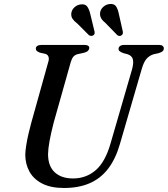

<svg xmlns="http://www.w3.org/2000/svg" viewBox="-20 -924 836 957"><path d="M531 -209 638.5 -579.5Q647 -611.5 642 -629.2Q637 -647 615 -654L595.5 -659Q582 -664 576.2 -668.8Q570.5 -673.5 571 -681Q571 -689 578.2 -694.5Q585.5 -700 599.5 -700H773.5Q785 -700 790.8 -695.2Q796.5 -690.5 796.5 -683.5Q796.5 -674 790.8 -668.8Q785 -663.5 770.5 -659L745.5 -653.5Q723.5 -646.5 709.5 -629.8Q695.5 -613 685.5 -577L577.5 -205.5Q556 -131 518.5 -82.5Q481 -34 426.5 -10.5Q372 13 299 13Q233.5 13 190.5 -9Q147.5 -31 126.8 -68.8Q106 -106.5 106 -153.5Q106.5 -173 110.8 -200.2Q115 -227.5 122 -257Q129 -286.5 136 -312.5L220.5 -615Q225.5 -629.5 221.8 -640.8Q218 -652 206 -655.5L179 -661.5Q167.5 -666 163 -670.5Q158.5 -675 158.5 -682.5Q158.5 -690 165.8 -695Q173 -700 185.5 -700H401.5Q425 -700 425 -684.5Q424.5 -677 418.5 -670.8Q412.5 -664.5 398.5 -661L367 -654Q353.5 -650.5 345.8 -641.5Q338 -632.5 332.5 -614L247.5 -312.5Q233.5 -258 226.8 -220.2Q220 -182.5 219.5 -156Q219.5 -96 252.8 -65.2Q286 -34.5 344 -34.5Q409 -34.5 456.8 -75.5Q504.5 -116.5 531 -209ZM430.5 -852 451 -767.5Q452 -762 451.5 -757Q451 -752 445 -748Q440 -744.5 434.2 -745Q428.5 -745.5 423.5 -748.5L365.5 -806.5Q350 -818 341.8 -830Q333.5 -842 335.5 -858.5Q337.5 -875 351 -887.5Q364.5 -900 382.5 -902Q405 -905 415 -891Q425 -877 430.5 -852ZM573 -852 592 -767.5Q593 -761.5 592 -756.5Q591 -751.5 585 -747.5Q580 -744 574.2 -744.8Q568.5 -745.5 564.5 -749L507 -808Q492 -820 484.5 -832.5Q477 -845 479 -861.5Q481.5 -878 495.2 -890.2Q509 -902.5 527.5 -904Q549.5 -906 558.8 -891.8Q568 -877.5 573 -852Z"/></svg>

Font: Fraunces
Style: Italic
Weight: 400
Italic angle: -16°
Version: Version 1.000;[b76b70a41]